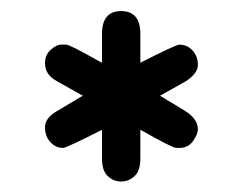

<svg xmlns="http://www.w3.org/2000/svg" viewBox="-20 -656 445 352"><path d="M237.3 -365.2Q237.3 -342.8 226.6 -333Q215.8 -323.2 202.1 -323.2Q188.5 -323.2 177.7 -333Q167 -342.8 167 -365.2V-418Q103.5 -385.7 95.7 -384.8Q82 -384.8 72.3 -395.5Q62.5 -406.2 62.5 -422.9Q62.5 -439.5 84 -452.1L131.8 -480.5L85 -506.8Q62.5 -518.6 62.5 -540Q62.5 -555.7 73.2 -564.9Q84 -574.2 90.8 -574.2H99.6Q103.5 -574.2 106.4 -572.8Q109.4 -571.3 112.8 -569.8Q116.2 -568.4 119.1 -566.9Q122.1 -565.4 127.4 -562.5Q132.8 -559.6 137.7 -557.1Q142.6 -554.7 150.9 -549.8Q159.2 -544.9 167 -541V-593.8Q167 -635.7 202.1 -635.7Q237.3 -635.7 237.3 -593.8V-541Q300.8 -573.2 308.6 -574.2Q323.2 -574.2 333 -563.5Q342.8 -552.7 342.8 -537.1Q342.8 -521.5 320.3 -506.8L273.4 -480.5L320.3 -452.1Q342.8 -437.5 342.8 -418.9Q342.8 -410.2 334 -397.5Q325.2 -384.8 308.6 -384.8Q306.6 -384.8 304.7 -384.8Q302.7 -384.8 300.8 -385.3Q298.8 -385.7 296.9 -386.7Q294.9 -387.7 291.5 -389.2Q288.1 -390.6 285.2 -392.1Q282.2 -393.6 276.9 -396.5Q271.5 -399.4 266.6 -401.9Q261.7 -404.3 253.4 -409.2Q245.1 -414.1 237.3 -418Z"/></svg>

Font: Jura
Style: DemiBold
Weight: 600
Version: Version 2.5